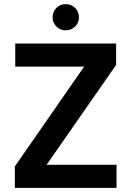

<svg xmlns="http://www.w3.org/2000/svg" viewBox="-20 -911 637 931"><path d="M52 0V-104L388 -588H54V-700H543V-596L206 -112H545V0ZM298 -764Q272 -764 253.5 -782.5Q235 -801 235 -827Q235 -854 253.5 -872.5Q272 -891 298 -891Q326 -891 344.5 -872.5Q363 -854 363 -827Q363 -801 344.5 -782.5Q326 -764 298 -764Z"/></svg>

Font: DM Sans 9pt
Style: Bold
Weight: 700
Designer: Colophon Foundry, Jonny Pinhorn
Foundry: Colophon Foundry
Version: Version 4.004;gftools[0.9.30]